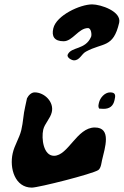

<svg xmlns="http://www.w3.org/2000/svg" viewBox="-20 -808 564 875"><path d="M289 -560C282 -546 307 -533 317 -533C344 -533 351 -562 372 -573C449 -615 496 -588 523 -704C535 -756 439 -788 400 -788C345 -788 237 -738 223 -679C214 -642 228 -620 270 -620C311 -620 338 -680 381 -680C396 -680 399 -649 395 -640C369 -580 306 -596 289 -560ZM431 -340C429 -330 426 -322 432 -313C435 -313 449 -312 452 -312C479 -312 496 -324 502 -352C507 -372 508 -387 482 -387C457 -387 436 -362 431 -340ZM38 -110C22 -40 49 47 125 47C155 47 401 -15 428 -33C441 -42 443 -71 445 -78C458 -134 490 -227 412 -227C330 -227 291 -98 226 -98C178 -98 168 -176 177 -217C183 -244 210 -269 216 -297C227 -343 183 -387 138 -387C123 -387 110 -374 103 -360C102 -355 96 -329 95 -323C86 -286 86 -252 77 -215C68 -178 46 -146 38 -110Z"/></svg>

Font: Charger
Style: OversprayIt
Weight: 400
Designer: Jasper
Foundry: Cannot Into Space Fonts
Version: Version 0.980